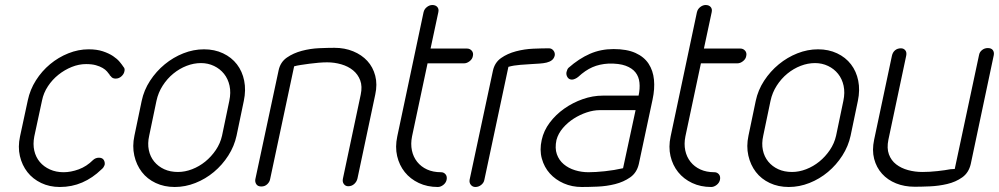

<svg xmlns="http://www.w3.org/2000/svg" viewBox="-20 -747 3990 767"><path d="M352 -108Q362 -117 375 -117Q389 -117 394.5 -108Q400 -99 398 -88Q396 -83 393.5 -79Q391 -75 385 -70Q350 -36 308.5 -18Q267 0 219 0Q178 0 144.5 -16Q111 -32 89.5 -59.5Q68 -87 59.5 -123.5Q51 -160 60 -202L91 -346Q100 -389 123.5 -426Q147 -463 180 -490.5Q213 -518 253 -534Q293 -550 334 -550Q367 -550 391 -542Q415 -534 431.5 -523Q448 -512 458 -500Q468 -488 473 -480Q480 -473 477 -462Q475 -451 465 -442Q455 -433 442 -433Q429 -433 423 -442L418 -447H419Q414 -454 407.5 -461.5Q401 -469 390 -475.5Q379 -482 363 -486.5Q347 -491 324 -491Q295 -491 266.5 -479.5Q238 -468 213.5 -448.5Q189 -429 171.5 -402.5Q154 -376 148 -346L117 -202Q111 -171 117 -145Q123 -119 139 -100Q155 -81 179.5 -70Q204 -59 234 -59Q263 -59 294.5 -70.5Q326 -82 352 -108Z M546 -344Q555 -387 579.5 -424.5Q604 -462 638 -490Q672 -518 712.5 -534Q753 -550 795 -550Q837 -550 871 -534Q905 -518 926.5 -490Q948 -462 955.5 -424.5Q963 -387 954 -344L925 -205Q916 -163 892 -125.5Q868 -88 834.5 -60Q801 -32 760.5 -16Q720 0 678 0Q636 0 602 -16Q568 -32 546.5 -60Q525 -88 516.5 -125.5Q508 -163 517 -205ZM576 -205Q569 -174 574.5 -147.5Q580 -121 596 -101.5Q612 -82 636 -71Q660 -60 691 -60Q719 -60 747.5 -71Q776 -82 800 -101.5Q824 -121 842 -147.5Q860 -174 867 -205L896 -344Q903 -377 897 -404.5Q891 -432 875 -452Q859 -472 835 -483.5Q811 -495 783 -495Q754 -495 725.5 -484Q697 -473 672.5 -453Q648 -433 630 -405Q612 -377 605 -344Z M1059 -31Q1057 -20 1047.5 -11Q1038 -2 1024 -2Q1010 -2 1004 -11Q998 -20 1000 -31L1093 -466Q1100 -499 1126 -517Q1152 -535 1186 -544Q1220 -553 1255 -554.5Q1290 -556 1316 -556Q1357 -556 1391 -542Q1425 -528 1447.5 -503.5Q1470 -479 1479 -444.5Q1488 -410 1479 -369L1408 -34Q1405 -21 1395 -12Q1385 -3 1371 -3Q1360 -3 1353.5 -12Q1347 -21 1350 -34L1421 -369Q1428 -402 1419 -426Q1410 -450 1390.5 -466Q1371 -482 1343.5 -490Q1316 -498 1287 -498Q1272 -498 1253.5 -496.5Q1235 -495 1216.5 -492.5Q1198 -490 1181.5 -487.5Q1165 -485 1155 -482Z M1672 -698Q1675 -711 1685.5 -719Q1696 -727 1707 -727Q1720 -727 1727 -719Q1734 -711 1731 -698L1700 -553H1846Q1857 -553 1864.5 -544.5Q1872 -536 1869 -523Q1867 -511 1856 -502.5Q1845 -494 1834 -494H1688L1626 -202Q1620 -172 1625.5 -146Q1631 -120 1646.5 -100.5Q1662 -81 1686 -70Q1710 -59 1742 -59Q1753 -59 1760 -50.5Q1767 -42 1764 -28Q1761 -16 1750.5 -8Q1740 0 1729 0Q1687 0 1653 -16Q1619 -32 1597 -59.5Q1575 -87 1566.5 -123.5Q1558 -160 1567 -202Z M1915 -29Q1913 -17 1902.5 -8.5Q1892 0 1879 0Q1868 0 1861 -8.5Q1854 -17 1856 -29L1949 -464Q1956 -497 1981.5 -515Q2007 -533 2041 -542Q2075 -551 2110.5 -552.5Q2146 -554 2173 -554Q2184 -554 2191 -545Q2198 -536 2196 -525Q2193 -513 2184.5 -506.5Q2176 -500 2163.5 -497Q2151 -494 2135 -493L2103 -491Q2086 -490 2059 -488Q2032 -486 2011 -480Z M2531 -365Q2537 -393 2534.5 -417Q2532 -441 2518.5 -458Q2505 -475 2479 -484.5Q2453 -494 2411 -493Q2375 -491 2346.5 -478.5Q2318 -466 2290 -440Q2284 -435 2277 -432Q2270 -429 2265 -429Q2253 -429 2247 -438.5Q2241 -448 2243 -459Q2246 -471 2251 -476Q2293 -513 2336.5 -532Q2380 -551 2431 -551Q2484 -551 2518.5 -535.5Q2553 -520 2571 -492.5Q2589 -465 2592.5 -428.5Q2596 -392 2587 -350L2532 -92Q2524 -57 2497.5 -38.5Q2471 -20 2437 -11.5Q2403 -3 2367 -1.5Q2331 0 2304 0Q2265 0 2232 -14.5Q2199 -29 2176.5 -54Q2154 -79 2144.5 -113.5Q2135 -148 2144 -188Q2152 -225 2176 -257Q2200 -289 2234 -313Q2268 -337 2308 -351Q2348 -365 2388 -365ZM2519 -307H2376Q2351 -307 2324 -298Q2297 -289 2272.5 -273.5Q2248 -258 2229 -236Q2210 -214 2203 -188Q2196 -155 2204.5 -131Q2213 -107 2232 -91Q2251 -75 2277 -67Q2303 -59 2331 -59Q2359 -59 2396.5 -63Q2434 -67 2469 -75Z M2764 -698Q2767 -711 2777.5 -719Q2788 -727 2799 -727Q2812 -727 2819 -719Q2826 -711 2823 -698L2792 -553H2938Q2949 -553 2956.5 -544.5Q2964 -536 2961 -523Q2959 -511 2948 -502.5Q2937 -494 2926 -494H2780L2718 -202Q2712 -172 2717.5 -146Q2723 -120 2738.5 -100.5Q2754 -81 2778 -70Q2802 -59 2834 -59Q2845 -59 2852 -50.5Q2859 -42 2856 -28Q2853 -16 2842.5 -8Q2832 0 2821 0Q2779 0 2745 -16Q2711 -32 2689 -59.5Q2667 -87 2658.5 -123.5Q2650 -160 2659 -202Z M2999 -344Q3008 -387 3032.5 -424.5Q3057 -462 3091 -490Q3125 -518 3165.5 -534Q3206 -550 3248 -550Q3290 -550 3324 -534Q3358 -518 3379.5 -490Q3401 -462 3408.5 -424.5Q3416 -387 3407 -344L3378 -205Q3369 -163 3345 -125.5Q3321 -88 3287.5 -60Q3254 -32 3213.5 -16Q3173 0 3131 0Q3089 0 3055 -16Q3021 -32 2999.5 -60Q2978 -88 2969.5 -125.5Q2961 -163 2970 -205ZM3029 -205Q3022 -174 3027.5 -147.5Q3033 -121 3049 -101.5Q3065 -82 3089 -71Q3113 -60 3144 -60Q3172 -60 3200.5 -71Q3229 -82 3253 -101.5Q3277 -121 3295 -147.5Q3313 -174 3320 -205L3349 -344Q3356 -377 3350 -404.5Q3344 -432 3328 -452Q3312 -472 3288 -483.5Q3264 -495 3236 -495Q3207 -495 3178.5 -484Q3150 -473 3125.5 -453Q3101 -433 3083 -405Q3065 -377 3058 -344Z M3891 -527Q3893 -539 3903 -547Q3913 -555 3926 -555Q3940 -555 3946 -547Q3952 -539 3950 -527L3858 -92Q3850 -57 3824 -38.5Q3798 -20 3764 -12Q3730 -4 3694.5 -2.5Q3659 -1 3634 -1Q3593 -1 3559.5 -14.5Q3526 -28 3503.5 -53Q3481 -78 3472 -112.5Q3463 -147 3472 -189L3543 -524Q3546 -538 3555.5 -546Q3565 -554 3579 -554Q3590 -554 3596.5 -546Q3603 -538 3600 -524L3529 -189Q3522 -155 3531 -130.5Q3540 -106 3560 -90.5Q3580 -75 3607.5 -67.5Q3635 -60 3665 -60Q3693 -60 3725 -63.5Q3757 -67 3777 -71Q3779 -71 3785.5 -71.5Q3792 -72 3794 -72Z"/></svg>

Font: VDS
Style: Thin Italic
Weight: 100
Width: 0
Designer: artmaker
Foundry: artmaker
Version: Version 1.000 2012 initial release